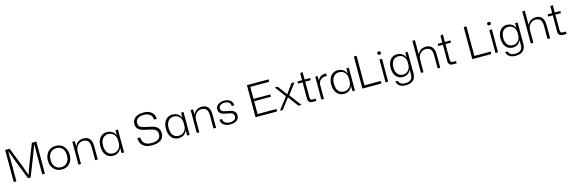

<svg xmlns="http://www.w3.org/2000/svg" viewBox="73 -2387 12538 4215"><g transform="rotate(-15 6342.5 -280.0)"><path d="M89 0V-729H192L374 -263L440 -72H446L513 -263L696 -729H798V0H737V-394L740 -674H733L637 -416L473 0H413L252 -410L154 -674H147L150 -393V0Z M1184 8Q1128 8 1082.5 -11Q1037 -30 1004 -65.5Q971 -101 953 -150Q935 -199 935 -259Q935 -339 966 -400Q997 -461 1053 -495Q1109 -529 1184 -529Q1239 -529 1284.5 -510Q1330 -491 1362.5 -455.5Q1395 -420 1413 -370.5Q1431 -321 1431 -260Q1431 -181 1400.5 -120.5Q1370 -60 1314.5 -26Q1259 8 1184 8ZM1183 -44Q1239 -44 1281.5 -70Q1324 -96 1347 -144.5Q1370 -193 1370 -260Q1370 -310 1357.5 -349.5Q1345 -389 1320.5 -418Q1296 -447 1261.5 -462Q1227 -477 1184 -477Q1128 -477 1085.5 -451Q1043 -425 1019 -376.5Q995 -328 995 -259Q995 -210 1008 -170.5Q1021 -131 1046 -103Q1071 -75 1105.5 -59.5Q1140 -44 1183 -44Z M1560 0V-521H1615L1618 -408H1622Q1647 -468 1698.5 -498.5Q1750 -529 1811 -529Q1852 -529 1886.5 -516.5Q1921 -504 1946 -477.5Q1971 -451 1985 -408.5Q1999 -366 1999 -305V0H1940V-294Q1940 -357 1924.5 -398Q1909 -439 1877 -458.5Q1845 -478 1795 -478Q1742 -478 1702 -452Q1662 -426 1640 -381.5Q1618 -337 1618 -279V0Z M2345 8Q2297 8 2257 -10.5Q2217 -29 2188 -63.5Q2159 -98 2143.5 -148Q2128 -198 2128 -261Q2128 -345 2155.5 -405.5Q2183 -466 2232 -498Q2281 -530 2345 -530Q2393 -530 2431 -514.5Q2469 -499 2496 -472Q2523 -445 2535 -408H2539L2542 -521H2597V0H2542L2539 -115H2535Q2516 -60 2466.5 -26Q2417 8 2345 8ZM2362 -43Q2418 -43 2457.5 -69Q2497 -95 2517.5 -137Q2538 -179 2538 -228V-295Q2538 -344 2517.5 -386Q2497 -428 2457.5 -454Q2418 -480 2363 -480Q2310 -480 2271 -454Q2232 -428 2210.5 -379.5Q2189 -331 2189 -261Q2189 -193 2210 -143.5Q2231 -94 2270 -68.5Q2309 -43 2362 -43Z M3235 8Q3141 8 3080 -22Q3019 -52 2989.5 -105Q2960 -158 2958 -226H3023Q3025 -170 3048 -128.5Q3071 -87 3117 -65Q3163 -43 3235 -43Q3297 -43 3343.5 -58.5Q3390 -74 3415.5 -106Q3441 -138 3441 -187Q3441 -225 3429.5 -251.5Q3418 -278 3392 -296Q3366 -314 3325.5 -326Q3285 -338 3227 -349Q3165 -360 3118 -374.5Q3071 -389 3039.5 -410.5Q3008 -432 2992 -464.5Q2976 -497 2976 -543Q2976 -602 3006 -645.5Q3036 -689 3092.5 -713Q3149 -737 3228 -737Q3310 -737 3365.5 -711Q3421 -685 3451 -638Q3481 -591 3481 -527H3418Q3416 -579 3392 -614.5Q3368 -650 3326 -668Q3284 -686 3224 -686Q3165 -686 3124 -669.5Q3083 -653 3061.5 -623Q3040 -593 3040 -551Q3040 -505 3061 -478Q3082 -451 3129.5 -435.5Q3177 -420 3255 -405Q3306 -397 3351.5 -384Q3397 -371 3431.5 -348.5Q3466 -326 3486 -288Q3506 -250 3506 -190Q3506 -131 3475 -86Q3444 -41 3383.5 -16.5Q3323 8 3235 8Z M3835 8Q3787 8 3747 -10.5Q3707 -29 3678 -63.5Q3649 -98 3633.5 -148Q3618 -198 3618 -261Q3618 -345 3645.5 -405.5Q3673 -466 3722 -498Q3771 -530 3835 -530Q3883 -530 3921 -514.5Q3959 -499 3986 -472Q4013 -445 4025 -408H4029L4032 -521H4087V0H4032L4029 -115H4025Q4006 -60 3956.5 -26Q3907 8 3835 8ZM3852 -43Q3908 -43 3947.5 -69Q3987 -95 4007.5 -137Q4028 -179 4028 -228V-295Q4028 -344 4007.5 -386Q3987 -428 3947.5 -454Q3908 -480 3853 -480Q3800 -480 3761 -454Q3722 -428 3700.5 -379.5Q3679 -331 3679 -261Q3679 -193 3700 -143.5Q3721 -94 3760 -68.5Q3799 -43 3852 -43Z M4249 0V-521H4304L4307 -408H4311Q4336 -468 4387.5 -498.5Q4439 -529 4500 -529Q4541 -529 4575.5 -516.5Q4610 -504 4635 -477.5Q4660 -451 4674 -408.5Q4688 -366 4688 -305V0H4629V-294Q4629 -357 4613.5 -398Q4598 -439 4566 -458.5Q4534 -478 4484 -478Q4431 -478 4391 -452Q4351 -426 4329 -381.5Q4307 -337 4307 -279V0Z M5011 10Q4964 10 4926 -1.5Q4888 -13 4861 -34Q4834 -55 4819.5 -85.5Q4805 -116 4803 -152H4862Q4865 -113 4884 -87.5Q4903 -62 4936.5 -49.5Q4970 -37 5013 -37Q5080 -37 5116 -63Q5152 -89 5152 -136Q5152 -170 5137.5 -190Q5123 -210 5091.5 -221Q5060 -232 5009 -239Q4947 -249 4904 -264.5Q4861 -280 4839.5 -308Q4818 -336 4818 -383Q4818 -428 4842 -460.5Q4866 -493 4909 -512Q4952 -531 5010 -531Q5069 -531 5111.5 -512Q5154 -493 5177.5 -458Q5201 -423 5203 -374H5145Q5143 -414 5125.5 -438Q5108 -462 5078.5 -473Q5049 -484 5010 -484Q4947 -484 4912 -458Q4877 -432 4877 -389Q4877 -358 4893 -338.5Q4909 -319 4942 -308.5Q4975 -298 5026 -290Q5082 -282 5124.5 -267Q5167 -252 5190 -222.5Q5213 -193 5213 -141Q5213 -93 5188 -59Q5163 -25 5117.5 -7.5Q5072 10 5011 10Z M5584 0V-729H6075V-674H5630L5646 -689V-41L5630 -56H6075V0ZM5630 -348V-400H6027V-348Z M6139 0 6348 -272 6161 -521H6229L6372 -326L6385 -308H6389L6401 -326L6542 -521H6609L6424 -273L6630 0H6560L6401 -216L6387 -236H6383L6368 -216L6204 0Z M6885 0Q6835 0 6808 -24.5Q6781 -49 6781 -105V-472H6676V-521H6781V-681L6839 -691V-521H6966V-472H6840V-113Q6840 -81 6854.5 -67Q6869 -53 6899 -53H6967V0Z M7081 0V-521H7133L7137 -420H7140Q7157 -471 7201 -499.5Q7245 -528 7300 -528Q7309 -528 7316.5 -527.5Q7324 -527 7331 -526V-470Q7325 -471 7316.5 -471Q7308 -471 7300 -471Q7256 -471 7221 -454Q7186 -437 7164.5 -404Q7143 -371 7139 -325V0Z M7592 8Q7544 8 7504 -10.5Q7464 -29 7435 -63.5Q7406 -98 7390.5 -148Q7375 -198 7375 -261Q7375 -345 7402.5 -405.5Q7430 -466 7479 -498Q7528 -530 7592 -530Q7640 -530 7678 -514.5Q7716 -499 7743 -472Q7770 -445 7782 -408H7786L7789 -521H7844V0H7789L7786 -115H7782Q7763 -60 7713.5 -26Q7664 8 7592 8ZM7609 -43Q7665 -43 7704.5 -69Q7744 -95 7764.5 -137Q7785 -179 7785 -228V-295Q7785 -344 7764.5 -386Q7744 -428 7704.5 -454Q7665 -480 7610 -480Q7557 -480 7518 -454Q7479 -428 7457.5 -379.5Q7436 -331 7436 -261Q7436 -193 7457 -143.5Q7478 -94 7517 -68.5Q7556 -43 7609 -43Z M8014 0V-729H8076V-34L8057 -57H8446V0Z M8540 0V-521H8599V0ZM8569 -620Q8551 -620 8539.5 -630.5Q8528 -641 8528 -658Q8528 -676 8539.5 -686.5Q8551 -697 8569 -697Q8587 -697 8599 -686.5Q8611 -676 8611 -658Q8611 -641 8599 -630.5Q8587 -620 8569 -620Z M8953 177Q8897 177 8854 160Q8811 143 8784.5 112Q8758 81 8751 37H8808Q8814 65 8833 86.5Q8852 108 8882.5 119Q8913 130 8953 130Q9010 130 9048 113.5Q9086 97 9105 62.5Q9124 28 9124 -27V-133H9121Q9102 -81 9054 -48Q9006 -15 8938 -15Q8892 -15 8853.5 -33Q8815 -51 8787 -84.5Q8759 -118 8744 -165.5Q8729 -213 8729 -273Q8729 -353 8755.5 -411Q8782 -469 8829 -500Q8876 -531 8938 -531Q9006 -531 9054 -499.5Q9102 -468 9121 -414H9125L9127 -521H9183V-33Q9183 39 9155 85.5Q9127 132 9075.5 154.5Q9024 177 8953 177ZM8956 -66Q9009 -66 9046.5 -91Q9084 -116 9104 -156Q9124 -196 9124 -242V-306Q9124 -352 9104 -392Q9084 -432 9047 -456.5Q9010 -481 8957 -481Q8906 -481 8868.5 -456Q8831 -431 8810.5 -384.5Q8790 -338 8790 -273Q8790 -208 8810 -162Q8830 -116 8867.5 -91Q8905 -66 8956 -66Z M9344 0V-729H9402V-408H9406Q9431 -468 9482.5 -498.5Q9534 -529 9595 -529Q9636 -529 9670.5 -516.5Q9705 -504 9730 -477.5Q9755 -451 9769 -408.5Q9783 -366 9783 -305V0H9724V-294Q9724 -357 9708.5 -398Q9693 -439 9661 -458.5Q9629 -478 9579 -478Q9526 -478 9486 -452Q9446 -426 9424 -381.5Q9402 -337 9402 -279V0Z M10073 0Q10023 0 9996 -24.5Q9969 -49 9969 -105V-472H9864V-521H9969V-681L10027 -691V-521H10154V-472H10028V-113Q10028 -81 10042.5 -67Q10057 -53 10087 -53H10155V0Z M10511 0V-729H10573V-34L10554 -57H10943V0Z M11037 0V-521H11096V0ZM11066 -620Q11048 -620 11036.5 -630.5Q11025 -641 11025 -658Q11025 -676 11036.5 -686.5Q11048 -697 11066 -697Q11084 -697 11096 -686.5Q11108 -676 11108 -658Q11108 -641 11096 -630.5Q11084 -620 11066 -620Z M11450 177Q11394 177 11351 160Q11308 143 11281.5 112Q11255 81 11248 37H11305Q11311 65 11330 86.5Q11349 108 11379.5 119Q11410 130 11450 130Q11507 130 11545 113.5Q11583 97 11602 62.5Q11621 28 11621 -27V-133H11618Q11599 -81 11551 -48Q11503 -15 11435 -15Q11389 -15 11350.5 -33Q11312 -51 11284 -84.5Q11256 -118 11241 -165.5Q11226 -213 11226 -273Q11226 -353 11252.5 -411Q11279 -469 11326 -500Q11373 -531 11435 -531Q11503 -531 11551 -499.5Q11599 -468 11618 -414H11622L11624 -521H11680V-33Q11680 39 11652 85.5Q11624 132 11572.5 154.5Q11521 177 11450 177ZM11453 -66Q11506 -66 11543.5 -91Q11581 -116 11601 -156Q11621 -196 11621 -242V-306Q11621 -352 11601 -392Q11581 -432 11544 -456.5Q11507 -481 11454 -481Q11403 -481 11365.5 -456Q11328 -431 11307.5 -384.5Q11287 -338 11287 -273Q11287 -208 11307 -162Q11327 -116 11364.5 -91Q11402 -66 11453 -66Z M11841 0V-729H11899V-408H11903Q11928 -468 11979.5 -498.5Q12031 -529 12092 -529Q12133 -529 12167.5 -516.5Q12202 -504 12227 -477.5Q12252 -451 12266 -408.5Q12280 -366 12280 -305V0H12221V-294Q12221 -357 12205.5 -398Q12190 -439 12158 -458.5Q12126 -478 12076 -478Q12023 -478 11983 -452Q11943 -426 11921 -381.5Q11899 -337 11899 -279V0Z M12570 0Q12520 0 12493 -24.5Q12466 -49 12466 -105V-472H12361V-521H12466V-681L12524 -691V-521H12651V-472H12525V-113Q12525 -81 12539.5 -67Q12554 -53 12584 -53H12652V0Z"/></g></svg>

Font: Mona Sans ExtraLight Light
Style: Regular
Weight: 300
Version: Version 2.000